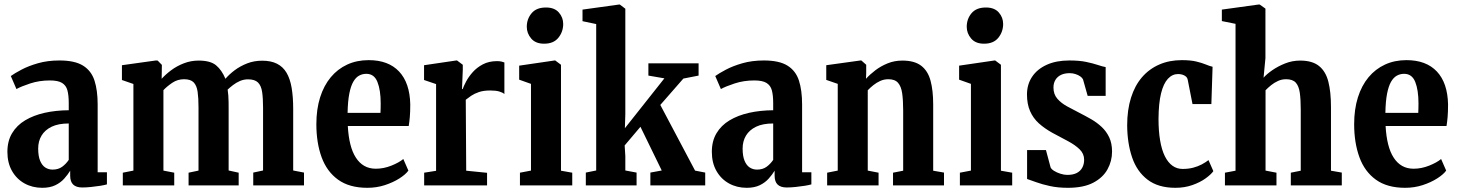

<svg xmlns="http://www.w3.org/2000/svg" viewBox="-20 -840 6606 870"><path d="M171.5 11Q127 11 91.2 -8.8Q55.5 -28.5 34.5 -65.2Q13.5 -102 13.5 -152Q13.5 -201 34.8 -236.5Q56 -272 94 -294.8Q132 -317.5 182.2 -328.8Q232.5 -340 291.5 -340.5V-373.5Q291.5 -408 285.5 -430.5Q279.5 -453 261.2 -464.2Q243 -475.5 206 -475.5Q158.5 -475.5 117.2 -462Q76 -448.5 54.5 -436.5L29 -495.5Q45.5 -507.5 77 -524.2Q108.5 -541 152.2 -553.5Q196 -566 249.5 -566Q319 -566 356.5 -542.5Q394 -519 408.2 -474.8Q422.5 -430.5 422.5 -367V-59.5H464.5V-4.5Q454.5 -1.5 434.8 1.8Q415 5 393 7.2Q371 9.5 352.5 9.5Q325.5 9.5 311.8 -3.5Q298 -16.5 298 -44V-66.5Q287.5 -49 271.2 -30.8Q255 -12.5 230.8 -0.8Q206.5 11 171.5 11ZM218 -71.5Q244 -71.5 261.5 -84.2Q279 -97 291.5 -115.5V-280.5Q244.5 -280.5 214 -265.8Q183.5 -251 168.2 -225.5Q153 -200 153 -167Q153 -132.5 161.8 -111.5Q170.5 -90.5 185.2 -81Q200 -71.5 218 -71.5Z M536.5 0V-57.5L584.5 -67V-459.5L532.5 -477.5V-544.5L686.5 -566L694.5 -565.5L713.5 -546L712.5 -483Q730.5 -503 756 -522Q781.5 -541 813.2 -553.2Q845 -565.5 880 -565.5Q933.5 -565.5 959.2 -544Q985 -522.5 1001.5 -483Q1018.5 -503 1043.5 -521.8Q1068.5 -540.5 1100 -552.8Q1131.5 -565 1168 -565Q1208 -565 1235.2 -551.2Q1262.5 -537.5 1278.5 -510.2Q1294.5 -483 1301.5 -442Q1308.5 -401 1308.5 -346.5V-67.5L1357.5 -58V0H1127.5V-58L1172 -67.5V-352Q1172 -394.5 1167.8 -423.2Q1163.5 -452 1149 -466.2Q1134.5 -480.5 1104 -480.5Q1084.5 -480.5 1067.2 -473Q1050 -465.5 1035.8 -454.5Q1021.5 -443.5 1011.5 -434Q1013.5 -422 1014.5 -408Q1015.5 -394 1015.8 -378.2Q1016 -362.5 1016 -345.5V-67.5L1061.5 -57.5V0H834.5V-57.5L879.5 -67V-354Q879.5 -396 875.5 -424Q871.5 -452 857.8 -466.5Q844 -481 814 -481Q784.5 -481 760.5 -464.8Q736.5 -448.5 720.5 -431.5V-67L769.5 -57.5V0Z M1644.5 11Q1563 11 1512 -25.8Q1461 -62.5 1437.2 -127.8Q1413.5 -193 1413.5 -277.5Q1413.5 -345 1430.5 -398.8Q1447.5 -452.5 1478.8 -490Q1510 -527.5 1553.5 -547.5Q1597 -567.5 1650.5 -567.5Q1740 -567.5 1788.5 -515.8Q1837 -464 1839 -367Q1839 -332.5 1837 -309.8Q1835 -287 1832 -269H1556Q1558.5 -222.5 1567.5 -186.5Q1576.5 -150.5 1592.5 -125.8Q1608.5 -101 1631 -88.2Q1653.5 -75.5 1683 -75.5Q1718.5 -75.5 1753.5 -89.5Q1788.5 -103.5 1807.5 -119.5L1830.5 -67Q1818 -49.5 1789.8 -31.5Q1761.5 -13.5 1724 -1.2Q1686.5 11 1644.5 11ZM1555 -328.5H1704Q1704.5 -339.5 1704.8 -350.2Q1705 -361 1705 -371.5Q1705 -432 1690.2 -468.8Q1675.5 -505.5 1640 -505.5Q1622 -505.5 1607 -497.2Q1592 -489 1580.8 -469.5Q1569.5 -450 1562.8 -415.8Q1556 -381.5 1555 -328.5Z M1902 0V-57.5L1956 -66V-459L1901.5 -477.5V-544.5L2047.5 -566H2051L2077 -546.5V-524L2073.5 -436.5H2076.5Q2081 -449.5 2092 -470.5Q2103 -491.5 2121.8 -512.8Q2140.5 -534 2168 -548.5Q2195.5 -563 2232 -563Q2244 -563 2252.5 -561Q2261 -559 2265.5 -557V-414Q2257.5 -421 2242 -425.5Q2226.5 -430 2201.5 -430Q2171 -430 2150 -422.8Q2129 -415.5 2115 -406Q2101 -396.5 2090.5 -388L2092.5 -66.5L2187 -57V0Z M2336 0V-57.5L2386 -67V-460L2332.5 -479V-542.5L2493 -566H2496L2522 -546.5V-66.5L2573 -57.5V0ZM2445 -642Q2407 -642 2387 -665.5Q2367 -689 2367 -718.5Q2367 -754 2388.8 -780Q2410.5 -806 2453.5 -806H2454.5Q2492.5 -806 2512.2 -783.5Q2532 -761 2532 -731.5Q2532 -696 2510.2 -669Q2488.5 -642 2446 -642Z M2634.5 0V-58L2681.5 -67.5V-731L2619.5 -744V-796.5L2785.5 -819.5H2788.5L2813.5 -800.5V-322.5L2811.5 -259L2990.5 -485L2918 -497.5V-553H3145.5V-497.5L3076.5 -484L2972 -364.5L3129.5 -67L3175.5 -58V0H2927V-58L2978.5 -67.5L2882 -265.5L2810.5 -181L2813.5 -133V-67.5L2864.5 -58V0Z M3363.5 11Q3319 11 3283.2 -8.8Q3247.5 -28.5 3226.5 -65.2Q3205.5 -102 3205.5 -152Q3205.5 -201 3226.8 -236.5Q3248 -272 3286 -294.8Q3324 -317.5 3374.2 -328.8Q3424.5 -340 3483.5 -340.5V-373.5Q3483.5 -408 3477.5 -430.5Q3471.5 -453 3453.2 -464.2Q3435 -475.5 3398 -475.5Q3350.5 -475.5 3309.2 -462Q3268 -448.5 3246.5 -436.5L3221 -495.5Q3237.5 -507.5 3269 -524.2Q3300.5 -541 3344.2 -553.5Q3388 -566 3441.5 -566Q3511 -566 3548.5 -542.5Q3586 -519 3600.2 -474.8Q3614.5 -430.5 3614.5 -367V-59.5H3656.5V-4.5Q3646.5 -1.5 3626.8 1.8Q3607 5 3585 7.2Q3563 9.5 3544.5 9.5Q3517.5 9.5 3503.8 -3.5Q3490 -16.5 3490 -44V-66.5Q3479.5 -49 3463.2 -30.8Q3447 -12.5 3422.8 -0.8Q3398.5 11 3363.5 11ZM3410 -71.5Q3436 -71.5 3453.5 -84.2Q3471 -97 3483.5 -115.5V-280.5Q3436.5 -280.5 3406 -265.8Q3375.5 -251 3360.2 -225.5Q3345 -200 3345 -167Q3345 -132.5 3353.8 -111.5Q3362.5 -90.5 3377.2 -81Q3392 -71.5 3410 -71.5Z M3776 -67V-460L3724 -478V-544.5L3879 -566H3883L3905 -546.5V-508L3904 -483Q3922 -503 3946.8 -521.8Q3971.5 -540.5 4002.2 -553Q4033 -565.5 4069 -565.5Q4123.5 -565.5 4154 -542.2Q4184.5 -519 4196.5 -474.5Q4208.5 -430 4208.5 -367V-66.5L4257.5 -58V0H4026.5V-57.5L4072.5 -66.5V-340Q4072.5 -385.5 4068 -417Q4063.5 -448.5 4049.2 -464.8Q4035 -481 4005.5 -481Q3985.5 -481 3968.5 -473.2Q3951.5 -465.5 3937.2 -454Q3923 -442.5 3912 -431V-67L3961 -57.5V0H3728V-57.5Z M4329.5 0V-57.5L4379.5 -67V-460L4326 -479V-542.5L4486.5 -566H4489.5L4515.5 -546.5V-66.5L4566.5 -57.5V0ZM4438.5 -642Q4400.5 -642 4380.5 -665.5Q4360.5 -689 4360.5 -718.5Q4360.5 -754 4382.2 -780Q4404 -806 4447 -806H4448Q4486 -806 4505.8 -783.5Q4525.5 -761 4525.5 -731.5Q4525.5 -696 4503.8 -669Q4482 -642 4439.5 -642Z M4819 11Q4774 11 4738.2 3.2Q4702.5 -4.5 4676.5 -14Q4650.5 -23.5 4634 -29V-160H4719.5L4740.5 -81.5Q4744 -73.5 4756.2 -65.8Q4768.5 -58 4785 -52.8Q4801.5 -47.5 4816.5 -47.5Q4842 -47.5 4858.8 -56Q4875.5 -64.5 4884 -80.2Q4892.5 -96 4892.5 -116Q4892.5 -143.5 4872.2 -163.2Q4852 -183 4819.2 -200.5Q4786.5 -218 4748 -238.5Q4713 -258 4687.2 -281.2Q4661.5 -304.5 4647.5 -336.5Q4633.5 -368.5 4633.5 -412Q4633.5 -457 4656.5 -491.8Q4679.5 -526.5 4722.5 -546.2Q4765.5 -566 4825.5 -566Q4870.5 -566 4901.5 -559.5Q4932.5 -553 4954 -545.8Q4975.5 -538.5 4990 -536V-405.5H4908.5L4887.5 -480Q4884.5 -487 4875.5 -493.5Q4866.5 -500 4853.8 -504.2Q4841 -508.5 4827 -508.5Q4804.5 -508.5 4788 -500.8Q4771.5 -493 4762.5 -478.2Q4753.5 -463.5 4753.5 -443.5Q4753.5 -413 4770.8 -393Q4788 -373 4815 -358.2Q4842 -343.5 4870.5 -329Q4898 -315 4924.5 -299.8Q4951 -284.5 4972.2 -264.5Q4993.5 -244.5 5006.2 -217.5Q5019 -190.5 5019 -153Q5019 -110 4998.2 -72.5Q4977.5 -35 4933.5 -12Q4889.5 11 4819 11Z M5306 11Q5228 11 5179.8 -26Q5131.5 -63 5109.8 -127Q5088 -191 5087.5 -272Q5087.5 -342 5104.8 -397Q5122 -452 5154.5 -489.8Q5187 -527.5 5232.8 -547.5Q5278.5 -567.5 5335 -567.5Q5375 -567.5 5400.8 -561.2Q5426.5 -555 5443.8 -547.8Q5461 -540.5 5474.5 -537.5L5469 -368.5H5383.5L5362 -478Q5360 -488 5353 -493.8Q5346 -499.5 5336.8 -502Q5327.5 -504.5 5318 -504.5Q5292 -504.5 5272 -483Q5252 -461.5 5241 -416.8Q5230 -372 5229.5 -301.5Q5229.5 -246 5236.8 -203.5Q5244 -161 5258.2 -132.2Q5272.5 -103.5 5292.8 -89Q5313 -74.5 5338.5 -74.5Q5365 -74.5 5386.8 -80.2Q5408.5 -86 5425.8 -95.2Q5443 -104.5 5456 -114.5L5478 -64.5Q5467.5 -49.5 5443 -31.8Q5418.5 -14 5383.2 -1.5Q5348 11 5306 11Z M5578.5 -66.5V-732L5516.5 -744.5V-796.5L5683 -819.5H5688L5714 -801V-576.5L5705.5 -488Q5719.5 -504 5745 -521.8Q5770.5 -539.5 5803 -552.5Q5835.5 -565.5 5871.5 -565.5Q5926 -565.5 5956.5 -541.2Q5987 -517 5999 -470.2Q6011 -423.5 6011 -355V-66.5L6060 -58V0H5829V-57.5L5874 -66.5V-343Q5874 -388.5 5869.8 -419.2Q5865.5 -450 5851.5 -465.5Q5837.5 -481 5807.5 -481Q5788 -481 5771 -473.2Q5754 -465.5 5739.8 -454Q5725.5 -442.5 5714.5 -431V-67L5764 -57.5V0H5530.5V-57.5Z M6347 11Q6265.5 11 6214.5 -25.8Q6163.5 -62.5 6139.8 -127.8Q6116 -193 6116 -277.5Q6116 -345 6133 -398.8Q6150 -452.5 6181.2 -490Q6212.5 -527.5 6256 -547.5Q6299.5 -567.5 6353 -567.5Q6442.5 -567.5 6491 -515.8Q6539.5 -464 6541.5 -367Q6541.5 -332.5 6539.5 -309.8Q6537.5 -287 6534.5 -269H6258.5Q6261 -222.5 6270 -186.5Q6279 -150.5 6295 -125.8Q6311 -101 6333.5 -88.2Q6356 -75.5 6385.5 -75.5Q6421 -75.5 6456 -89.5Q6491 -103.5 6510 -119.5L6533 -67Q6520.5 -49.5 6492.2 -31.5Q6464 -13.5 6426.5 -1.2Q6389 11 6347 11ZM6257.5 -328.5H6406.5Q6407 -339.5 6407.2 -350.2Q6407.5 -361 6407.5 -371.5Q6407.5 -432 6392.8 -468.8Q6378 -505.5 6342.5 -505.5Q6324.5 -505.5 6309.5 -497.2Q6294.5 -489 6283.2 -469.5Q6272 -450 6265.2 -415.8Q6258.5 -381.5 6257.5 -328.5Z"/></svg>

Font: Merriweather 24pt SemiCondensed
Style: Bold
Weight: 700
Width: 4
Designer: Eben Sorkin
Foundry: Eben Sorkin
Version: Version 2.100